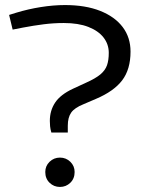

<svg xmlns="http://www.w3.org/2000/svg" viewBox="-20 -730 574 759"><path d="M183 -206Q179 -220 178 -231Q177 -242 177 -252Q177 -293 198 -324.5Q219 -356 268 -379L320 -403Q358 -420 377 -436Q396 -452 403 -472Q410 -492 410 -521Q410 -555 389.5 -581.5Q369 -608 329.5 -623.5Q290 -639 232 -639Q192 -639 152.5 -634Q113 -629 71 -621L30 -613L16 -671L45 -680Q91 -694 141 -702Q191 -710 237 -710Q318 -710 376 -687Q434 -664 465 -623Q496 -582 496 -526Q496 -456 463 -412.5Q430 -369 359 -339L310 -318Q275 -304 261.5 -285Q248 -266 248 -233V-206ZM217 9Q193 9 176 -7.5Q159 -24 159 -50Q159 -74 176 -90.5Q193 -107 217 -107Q241 -107 258 -90.5Q275 -74 275 -50Q275 -24 258 -7.5Q241 9 217 9Z"/></svg>

Font: REM Light
Style: Regular
Weight: 300
Designer: Octavio Pardo
Foundry: Ashler Design
Version: Version 1.005;gftools[0.9.28]